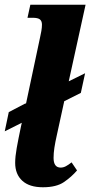

<svg xmlns="http://www.w3.org/2000/svg" viewBox="-21 -780 381 810"><path d="M160 10Q103 10 73 -17.5Q43 -45 43 -93Q43 -119 49.5 -155.5Q56 -192 68 -249L71 -262L65 -259L-1 -226L16 -307L83 -342L89 -344L148 -622Q151 -635 153.5 -649.5Q156 -664 156 -676Q156 -691 147.5 -698Q139 -705 117 -705H95L107 -760H340L269 -437L338 -471L320 -388L250 -353L219 -211Q212 -180 208.5 -157Q205 -134 205 -114Q205 -73 235 -73Q246 -73 256.5 -78.5Q267 -84 281 -95L304 -61Q281 -34 249 -12Q217 10 160 10Z"/></svg>

Font: Noto Serif Condensed ExtraBold
Style: Italic
Weight: 800
Width: 3
Italic angle: -12°
Designer: Monotype Design Team
Foundry: Monotype Imaging Inc.
Version: Version 2.014; ttfautohint (v1.8.4.7-5d5b)